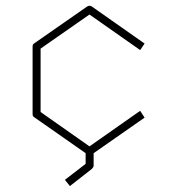

<svg xmlns="http://www.w3.org/2000/svg" viewBox="-20 -572 594 648"><path d="M453 -403 282 -523 117 -408V-194L282 -78L453 -198L468 -175L296 -55V-13Q296 -8 290 -2L216 56L199 35L269 -19V-55L96 -176Q90 -179 90 -187V-415Q90 -423 96 -426L274 -550Q282 -555 290 -550L468 -425Z"/></svg>

Font: Envoyer
Style: Regular
Weight: 400
Version: Version 0.1